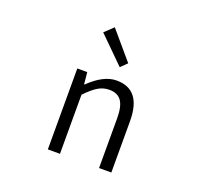

<svg xmlns="http://www.w3.org/2000/svg" viewBox="-143 -1034 1286 1204"><g transform="rotate(20 500.0 -431.5)"><path d="M292 0V-540H358.4L366.2 -460.9H369.1Q463.9 -553.7 550.8 -553.7Q715.8 -553.7 715.8 -342.8V0H633.8V-333Q633.8 -411.1 608.4 -447.3Q583 -483.4 527.3 -483.4Q487.3 -483.4 452.6 -462.4Q418 -441.4 373 -394.5V0ZM539.1 -638.7 367.2 -808.6 424.8 -863.3 581.1 -679.7Z"/></g></svg>

Font: GenEi Gothic M SemiLight
Style: Regular
Weight: 350
Designer: o_tamon (Modified); [Source Han Sans]
Ryoko NISHIZUKA  (kana & ideographs); Paul D. Hunt (Latin, Greek & Cyrillic); Wenl
Version: Version 1.1a;Original Version 1.004